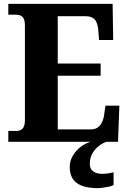

<svg xmlns="http://www.w3.org/2000/svg" viewBox="-20 -734 663 994"><path d="M23 0V-56H64Q79 -56 89 -62Q99 -68 104 -80Q109 -92 109 -109V-600Q109 -626 102.5 -638Q96 -650 85.5 -654Q75 -658 62 -658H23V-714H563L566 -527H493L489 -575Q487 -601 480 -617.5Q473 -634 459.5 -642Q446 -650 422 -650H279V-405H501V-342H279V-64H449Q471 -64 485 -73.5Q499 -83 507.5 -100Q516 -117 519 -139L526 -187H598L591 0ZM486 240Q414 240 377.5 213.5Q341 187 341 130Q341 99 357 72Q373 45 398 26Q423 7 451 0H532Q512 6 492 21.5Q472 37 458.5 60Q445 83 445 115Q445 141 463 153.5Q481 166 509 166Q522 166 537 164Q552 162 568 158V224Q559 229 543 232.5Q527 236 511.5 238Q496 240 486 240Z"/></svg>

Font: Noto Serif Khmer SemiCondensed ExtraBold
Style: Regular
Weight: 800
Width: 4
Designer: Danh Hong and the Monotype Design Team
Foundry: Monotype Imaging Inc.
Version: Version 2.004